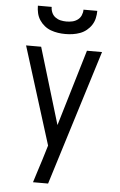

<svg xmlns="http://www.w3.org/2000/svg" viewBox="-62 -998 650 1040"><g transform="rotate(5 262.5 -477.5)"><path d="M240 0H158Q168 -32 178 -63.5Q188 -95 198 -126L222 -205L56 -735H138L263 -320L387 -735H469ZM262 -815Q242 -815 222 -818Q202 -821 183 -828Q164 -835 148 -848Q132 -861 121 -878Q110 -895 105.5 -915Q101 -935 101 -955H176Q176 -939 182.5 -924Q189 -909 202 -899.5Q215 -890 230.5 -886.5Q246 -883 262 -883Q279 -883 294.5 -886.5Q310 -890 323 -899.5Q336 -909 342.5 -924Q349 -939 349 -955H424Q424 -935 419.5 -915Q415 -895 404 -878Q393 -861 377 -848Q361 -835 342 -828Q323 -821 303 -818Q283 -815 262 -815Z"/></g></svg>

Font: Iosevka Pride
Style: Regular
Weight: 400
Monospace: yes
Designer: Belleve Invis
Foundry: Belleve Invis
Version: Version 30.3.1; ttfautohint (v1.8.4)